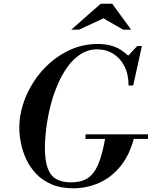

<svg xmlns="http://www.w3.org/2000/svg" viewBox="-20 -1002 818 1035"><path d="M375 13Q307 13 257.5 -8.5Q208 -30 174.5 -65.5Q141 -101 121 -144.5Q101 -188 92.5 -232Q84 -276 84 -314Q84 -376 104 -439.5Q124 -503 161.5 -561Q199 -619 251.5 -665Q304 -711 369 -738Q434 -765 509 -765Q554 -765 592.5 -752Q631 -739 671 -702L720 -754H745L698 -541H673Q673 -602 650.5 -645.5Q628 -689 590 -712.5Q552 -736 505 -736Q455 -736 414.5 -710Q374 -684 342.5 -639.5Q311 -595 288 -539.5Q265 -484 250.5 -424.5Q236 -365 229 -308Q222 -251 222 -205Q222 -134 238 -93Q254 -52 285.5 -35.5Q317 -19 363 -19Q416 -19 451 -40.5Q486 -62 508.5 -114Q531 -166 547 -256H702Q677 -163 627.5 -103.5Q578 -44 512.5 -15.5Q447 13 375 13ZM441 -253V-278H778V-253ZM364 -842 523 -982H585L687 -842H644L538 -903L406 -842Z"/></svg>

Font: Libre Bodoni
Style: Italic
Weight: 400
Italic angle: -13°
Designer: Pablo Impallari, Rodrigo Fuenzalida
Foundry: Impallari Type
Version: Version 2.005;gftools[0.9.23]